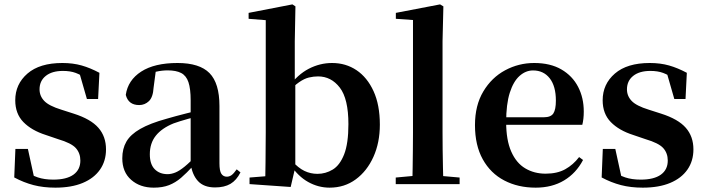

<svg xmlns="http://www.w3.org/2000/svg" viewBox="-20 -839 3216 875"><path d="M232.3 16.2Q177.6 16.2 132.7 4.5Q87.8 -7.2 44.9 -30.3L50.2 -160.4H107.1L137.6 -20.6L89.6 -26V-62Q121.7 -41.1 151.9 -30.7Q182.2 -20.4 222.8 -20.4Q283.1 -20.4 314.7 -43Q346.2 -65.7 346.2 -107.2Q346.2 -140.9 325.7 -164Q305.1 -187.1 244.5 -204.9L188.7 -223.9Q123.9 -244.5 86.7 -282.6Q49.5 -320.7 49.5 -382Q49.5 -455.6 105.2 -503.8Q160.9 -551.9 264.2 -551.9Q312.5 -551.9 351.9 -540.7Q391.2 -529.5 433.1 -507.2L427.1 -387.7H376.1L337.6 -521.5L380 -507.8V-477Q349.7 -497.5 325.1 -506.7Q300.5 -515.8 266.8 -515.8Q217 -515.8 188.6 -493.1Q160.2 -470.4 160.2 -431.8Q160.2 -401.6 181.6 -379.1Q202.9 -356.6 259.8 -339.1L315.9 -321.1Q393.8 -296.3 428.4 -256.6Q463.1 -217 463.1 -158.3Q463.1 -105.4 435.8 -66.1Q408.4 -26.7 357 -5.3Q305.6 16.2 232.3 16.2Z M680.6 16.2Q618.2 16.2 577.8 -19.4Q537.3 -54.9 537.3 -117.6Q537.3 -161.2 556 -193.6Q574.7 -226.1 619.1 -251.5Q663.6 -277 739.4 -297.9Q778.8 -309.4 828.4 -322Q878 -334.6 918 -344.4V-318.9Q878 -308.9 838 -297.6Q797.9 -286.4 771.1 -276.7Q717.3 -254.9 690.1 -220.6Q662.8 -186.4 662.8 -135.9Q662.8 -90.4 685.1 -67.9Q707.3 -45.3 744 -45.3Q760.3 -45.3 778.7 -52.6Q797.1 -59.9 821.4 -79.7Q845.8 -99.4 879.3 -135.5L894.8 -82.4H859.7Q830.6 -50.6 805.2 -28.7Q779.7 -6.8 750.4 4.7Q721 16.2 680.6 16.2ZM960.1 15.2Q908.6 15.2 881.9 -14.2Q855.2 -43.6 848.9 -94V-96.5V-381.4Q848.9 -434.7 838.8 -464.5Q828.7 -494.3 805.6 -506.3Q782.5 -518.3 744 -518.3Q718.4 -518.3 691.3 -512.2Q664.2 -506.1 627.8 -491.2L690.1 -516.3L679.9 -439.2Q677.3 -395.9 658.6 -378Q639.8 -360.2 614.3 -360.2Q565.1 -360.2 553.2 -406.5Q562.9 -473.5 623.4 -512.7Q683.9 -551.9 789.1 -551.9Q889.4 -551.9 934.7 -505.9Q980.1 -459.8 980.1 -356.2V-94.8Q980.1 -60.3 988.8 -47Q997.6 -33.8 1013.7 -33.8Q1025.3 -33.8 1035.3 -40.9Q1045.3 -48.1 1058.7 -67.2L1075.9 -53.4Q1058 -17.5 1030.2 -1.1Q1002.4 15.2 960.1 15.2Z M1117.2 0V-29.9L1189.1 -35.7Q1190.1 -65.2 1190.1 -100.6Q1190.1 -136.1 1190.6 -171.6Q1191.1 -207 1191.1 -234.8V-747.1L1113 -753.3V-780.3L1312.6 -819L1326.4 -810L1323.4 -650.9V-464.7L1325.8 -454.7V-79.1V-77.4L1304.7 13.1ZM1482 16.2Q1430.7 16.2 1384.6 -9.5Q1338.4 -35.1 1302.3 -89.4H1291.3L1309.6 -106.4Q1339.2 -73.6 1367.3 -60.1Q1395.3 -46.7 1426.6 -46.7Q1464.1 -46.7 1496.3 -66.2Q1528.6 -85.7 1548.2 -135.2Q1567.8 -184.8 1567.8 -273.3Q1567.8 -388.7 1528.6 -439.7Q1489.4 -490.8 1429.4 -490.8Q1408.8 -490.8 1387.6 -485.7Q1366.4 -480.6 1342.7 -464.1Q1318.9 -447.6 1288.1 -413.5L1275.2 -442.5H1294.7Q1336.4 -499.3 1387.1 -525.6Q1437.9 -551.9 1493.4 -551.9Q1555.9 -551.9 1604.8 -519.1Q1653.7 -486.2 1682.4 -423.5Q1711.1 -360.9 1711.1 -270.9Q1711.1 -189.2 1681.9 -124.3Q1652.7 -59.4 1601.3 -21.6Q1549.9 16.2 1482 16.2Z M1783.5 0V-29.9L1895.2 -40.2H1958L2074.6 -29.9V0ZM1859.1 0Q1860.1 -35.1 1860.6 -75.2Q1861.1 -115.3 1861.6 -156.4Q1862.1 -197.6 1862.1 -234.8V-747.8L1784 -753.3V-780.3L1985.6 -819L2000.6 -810L1996.8 -650.9V-234.8Q1996.8 -197.6 1997.3 -156.4Q1997.8 -115.3 1998.7 -75.2Q1999.6 -35.1 2000.6 0Z M2421.2 16.2Q2340.8 16.2 2278.2 -16.5Q2215.6 -49.1 2180.1 -113Q2144.6 -176.9 2144.6 -268.8Q2144.6 -358.8 2182.6 -422.2Q2220.5 -485.7 2282.2 -518.8Q2343.9 -551.9 2414.4 -551.9Q2488.1 -551.9 2538.5 -522.5Q2588.8 -493.1 2614.6 -443.2Q2640.4 -393.3 2640.4 -330.9Q2640.4 -296.1 2633.7 -270.2H2203.1V-304.6H2458.4Q2490.5 -304.6 2501.9 -322.2Q2513.3 -339.8 2513.3 -380.4Q2513.3 -446.3 2485.2 -482.2Q2457.1 -518 2409.1 -518Q2375.7 -518 2347.6 -492.9Q2319.6 -467.8 2303.1 -416Q2286.7 -364.1 2286.7 -282.7Q2286.7 -200.5 2309.9 -148.2Q2333 -95.8 2373.8 -71.7Q2414.5 -47.5 2466.4 -47.5Q2519.4 -47.5 2555.9 -67.7Q2592.3 -87.9 2619.2 -123.2L2637.1 -109.9Q2605.6 -49.8 2550.7 -16.8Q2495.7 16.2 2421.2 16.2Z M2909.3 16.2Q2854.6 16.2 2809.7 4.5Q2764.8 -7.2 2721.9 -30.3L2727.2 -160.4H2784.1L2814.6 -20.6L2766.6 -26V-62Q2798.7 -41.1 2828.9 -30.7Q2859.2 -20.4 2899.8 -20.4Q2960.1 -20.4 2991.7 -43Q3023.2 -65.7 3023.2 -107.2Q3023.2 -140.9 3002.7 -164Q2982.1 -187.1 2921.5 -204.9L2865.7 -223.9Q2800.9 -244.5 2763.7 -282.6Q2726.5 -320.7 2726.5 -382Q2726.5 -455.6 2782.2 -503.8Q2837.9 -551.9 2941.2 -551.9Q2989.5 -551.9 3028.9 -540.7Q3068.2 -529.5 3110.1 -507.2L3104.1 -387.7H3053.1L3014.6 -521.5L3057 -507.8V-477Q3026.7 -497.5 3002.1 -506.7Q2977.5 -515.8 2943.8 -515.8Q2894 -515.8 2865.6 -493.1Q2837.2 -470.4 2837.2 -431.8Q2837.2 -401.6 2858.6 -379.1Q2879.9 -356.6 2936.8 -339.1L2992.9 -321.1Q3070.8 -296.3 3105.4 -256.6Q3140.1 -217 3140.1 -158.3Q3140.1 -105.4 3112.8 -66.1Q3085.4 -26.7 3034 -5.3Q2982.6 16.2 2909.3 16.2Z"/></svg>

Font: Early Summer Mincho VF
Style: Regular
Weight: 250
Designer: GuiWonder
Version: Version 1.002